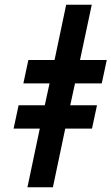

<svg xmlns="http://www.w3.org/2000/svg" viewBox="-20 -786 468 806"><path d="M95.2 0 147 -246.1H37.1L58.1 -344.2H168L188 -436H78.1L99.1 -534.2H209L257.8 -766.1H365.2L315.9 -534.2H428.2L407.2 -436H294.9L274.9 -344.2H387.2L366.2 -246.1H253.9L202.1 0Z"/></svg>

Font: Open Sans Condensed
Style: Italic
Weight: 400
Width: 3
Italic angle: -12°
Designer: Monotype Design Team
Foundry: Monotype Imaging Inc.
Version: Version 3.000